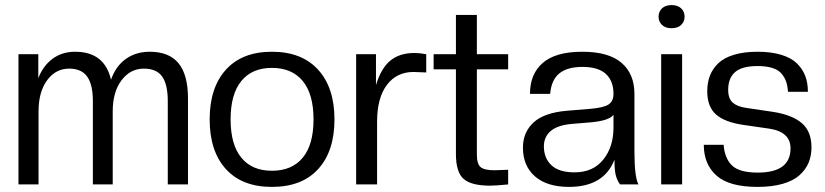

<svg xmlns="http://www.w3.org/2000/svg" viewBox="-20 -731 3269 761"><path d="M725.1 0H645V-330.1Q645 -396 622.8 -427.5Q600.6 -459 549.8 -459Q496.6 -459 461.7 -412.8Q426.8 -366.7 426.8 -290V0H348.1V-330.1Q348.1 -395.5 325.7 -427.2Q303.2 -459 253.9 -459Q200.7 -459 166.7 -412.8Q132.8 -366.7 132.8 -290V0H53.2V-516.1H131.8V-420.9Q150.4 -469.7 188 -497.8Q225.6 -525.9 277.8 -525.9Q394.5 -525.9 419.9 -415Q439 -469.2 479 -497.6Q519 -525.9 573.2 -525.9Q650.4 -525.9 687.7 -480.2Q725.1 -434.6 725.1 -340.8Z M1057.6 9.8Q939.5 9.8 875.2 -61Q811 -131.8 811 -257.8Q811 -383.3 875.2 -454.6Q939.5 -525.9 1057.6 -525.9Q1176.3 -525.9 1241 -454.6Q1305.7 -383.3 1305.7 -257.8Q1305.7 -131.8 1241.2 -61Q1176.8 9.8 1057.6 9.8ZM1057.6 -54.2Q1137.2 -54.2 1179.9 -106Q1222.7 -157.7 1222.7 -257.8Q1222.7 -357.9 1179.9 -409.9Q1137.2 -461.9 1057.6 -461.9Q979 -461.9 936.5 -409.9Q894 -357.9 894 -257.8Q894 -157.7 936.5 -106Q979 -54.2 1057.6 -54.2Z M1474.6 0H1391.6V-516.1H1470.2V-394Q1490.7 -460.9 1527.3 -491Q1564 -521 1622.6 -521Q1644 -521 1669.4 -516.1V-443.8L1619.1 -445.8Q1552.2 -445.8 1513.4 -394.3Q1474.6 -342.8 1474.6 -249Z M1922.9 4.9Q1847.7 4.9 1817.4 -22Q1787.1 -48.8 1787.1 -120.1V-456.1H1698.7V-516.1H1787.1V-671.9H1870.1V-516.1H1994.1V-456.1H1870.1V-118.2Q1870.1 -81.5 1884.8 -68.8Q1899.4 -56.2 1939.9 -56.2L1994.1 -58.1V0Q1943.8 4.9 1922.9 4.9Z M2235.4 9.8Q2148.4 9.8 2100.6 -31.7Q2052.7 -73.2 2052.7 -146Q2052.7 -206.5 2094.5 -245.4Q2136.2 -284.2 2226.6 -292L2321.3 -299.8Q2373 -304.2 2392.3 -317.1Q2411.6 -330.1 2411.6 -358.9Q2411.6 -410.2 2381.3 -438Q2351.1 -465.8 2288.6 -465.8Q2228 -465.8 2196.5 -439.7Q2165 -413.6 2160.6 -358.9H2080.6Q2080.6 -438 2131.6 -481.9Q2182.6 -525.9 2287.6 -525.9Q2392.6 -525.9 2443.6 -481.9Q2494.6 -438 2494.6 -358.9V-131.8Q2494.6 -28.3 2510.7 0H2437.5Q2425.3 -17.1 2420.4 -37.4Q2415.5 -57.6 2415.5 -98.1Q2373.5 9.8 2235.4 9.8ZM2257.3 -47.9Q2330.6 -47.9 2371.1 -98.4Q2411.6 -148.9 2411.6 -225.1V-275.9Q2393.6 -252.4 2321.3 -246.1L2250.5 -240.2Q2191.4 -235.8 2163.6 -212.4Q2135.7 -189 2135.7 -150.9Q2135.7 -104 2165.8 -75.9Q2195.8 -47.9 2257.3 -47.9Z M2683.6 0H2600.6V-516.1H2683.6ZM2641.6 -619.1Q2617.7 -619.1 2604 -632.1Q2590.3 -645 2590.3 -665Q2590.3 -685.1 2604 -698Q2617.7 -710.9 2641.6 -710.9Q2666 -710.9 2679.7 -698Q2693.4 -685.1 2693.4 -665Q2693.4 -645 2679.7 -632.1Q2666 -619.1 2641.6 -619.1Z M2982.4 9.8Q2870.6 9.8 2820.1 -34.9Q2769.5 -79.6 2769.5 -157.2H2848.1Q2852.1 -103.5 2881.3 -75.2Q2910.6 -46.9 2983.4 -46.9Q3113.3 -46.9 3113.3 -143.1Q3113.3 -208.5 3028.3 -221.2L2927.2 -235.8Q2852.5 -246.6 2817.9 -277.3Q2783.2 -308.1 2783.2 -369.1Q2783.2 -402.8 2793.5 -430.2Q2803.7 -457.5 2826.2 -479.5Q2848.6 -501.5 2888.4 -513.7Q2928.2 -525.9 2982.4 -525.9Q3037.1 -525.9 3076.9 -513.7Q3116.7 -501.5 3139.2 -479.2Q3161.6 -457 3171.9 -429.4Q3182.1 -401.9 3182.1 -367.2H3103.5Q3101.6 -390.1 3096.4 -406Q3091.3 -421.9 3079.1 -437.5Q3066.9 -453.1 3042.7 -461.2Q3018.6 -469.2 2982.4 -469.2Q2920.9 -469.2 2893.6 -445.3Q2866.2 -421.4 2866.2 -375Q2866.2 -339.8 2884.5 -324Q2902.8 -308.1 2938.5 -303.2L3040.5 -288.1Q3117.2 -276.9 3156.7 -244.1Q3196.3 -211.4 3196.3 -147Q3196.3 -113.3 3184.8 -85.9Q3173.3 -58.6 3148.9 -36.6Q3124.5 -14.6 3082.3 -2.4Q3040 9.8 2982.4 9.8Z"/></svg>

Font: Creato Display
Style: Regular
Weight: 400
Version: Version 1.000